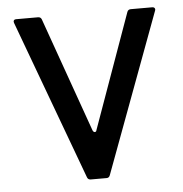

<svg xmlns="http://www.w3.org/2000/svg" viewBox="-45 -596 609 639"><g transform="rotate(-5 259.5 -276.5)"><path d="M233 0Q224 0 221 -8L24 -541L23 -545Q23 -553 32 -553H105Q114 -553 117 -545L253 -162Q256 -156 260 -156Q265 -156 266 -162L403 -545Q406 -553 415 -553H487Q492 -553 494.5 -549.5Q497 -546 495 -541L297 -8Q294 0 286 0Z"/></g></svg>

Font: Open Sauce Two
Style: Regular
Weight: 400
Designer: Alfredo Marco Pradil
Foundry: Creative Sauce Fz LLC
Version: Version 1.477